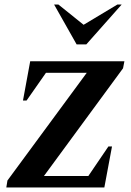

<svg xmlns="http://www.w3.org/2000/svg" viewBox="-20 -832 583 852"><path d="M8 0 13 -31 365 -509H184L98 -386H82L114 -560H532L526 -529L175 -51H372L461 -182H477L443 0ZM320 -635 220 -812H239L351 -722L501 -812H520L363 -635Z"/></svg>

Font: Spectral SC
Style: Bold Italic
Weight: 700
Italic angle: -10°
Designer: Jean-Baptiste Levee
Foundry: Production Type
Version: Version 2.001